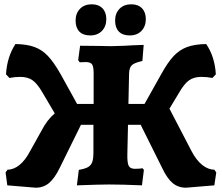

<svg xmlns="http://www.w3.org/2000/svg" viewBox="-20 -859 1032 894"><path d="M987 -56 978 4 846 15Q810 15 784 -6.5Q758 -28 735 -77L635 -278H576L573 -142Q572 -102 579 -87.5Q586 -73 608 -73Q634 -73 643 -76L650 -68L641 4Q549 0 488 0Q446 0 338 4L347 -68Q376 -73 390 -81Q404 -89 409.5 -104.5Q415 -120 415 -149V-278H357L258 -77Q234 -28 208 -6.5Q182 15 146 15L14 4L6 -56L15 -69Q44 -69 71 -91Q98 -113 120 -155L173 -250Q199 -301 235 -331L179 -426Q155 -468 132.5 -484.5Q110 -501 74 -501Q48 -501 24 -496L8 -513Q13 -595 52 -654Q106 -653 141 -640Q176 -627 203 -598.5Q230 -570 261 -516L339 -375H416V-518Q416 -549 408.5 -559.5Q401 -570 380 -570L351 -569L344 -579L353 -646L448 -645Q470 -644 497 -644L561 -646Q588 -648 649 -650L643 -575Q606 -567 594 -555.5Q582 -544 581 -518L578 -375H653L732 -516Q762 -570 789 -598.5Q816 -627 851 -640Q886 -653 940 -654Q980 -596 985 -513L969 -496Q944 -501 918 -501Q882 -501 859.5 -484.5Q837 -468 813 -426L769 -353L872 -155Q894 -113 921.5 -91Q949 -69 978 -69ZM332 -763Q332 -797 352.5 -818Q373 -839 407 -839Q439 -839 457 -820.5Q475 -802 475 -770Q475 -736 454.5 -715Q434 -694 400 -694Q367 -694 349.5 -712Q332 -730 332 -763ZM516 -763Q516 -797 536.5 -818Q557 -839 591 -839Q623 -839 641 -820.5Q659 -802 659 -770Q659 -736 638.5 -715Q618 -694 584 -694Q551 -694 533.5 -712Q516 -730 516 -763Z"/></svg>

Font: Alegreya SC ExtraBold
Style: Regular
Weight: 800
Designer: Juan Pablo del Peral
Foundry: Huerta Tipografica
Version: Version 2.007; ttfautohint (v1.6)